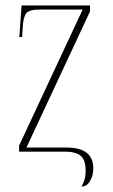

<svg xmlns="http://www.w3.org/2000/svg" viewBox="-20 -556 414 704"><path d="M279 128Q284 120 289 105.5Q294 91 294 69Q294 31 276 15.5Q258 0 217 0H50V-22L283 -521H126Q87 -521 76 -507Q65 -493 63 -452L61 -420H51L59 -536H310V-514L77 -15H224Q322 -15 322 61Q322 88 310 108Q298 128 279 128Z"/></svg>

Font: Noto Serif Display ExtraCondensed Thin
Style: Regular
Weight: 100
Width: 2
Designer: Monotype Design Team
Foundry: Monotype Imaging Inc.
Version: Version 2.009